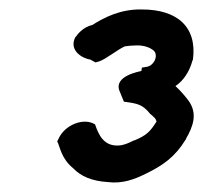

<svg xmlns="http://www.w3.org/2000/svg" viewBox="-20 -774 430 406"><path d="M101 -475C107 -464 109 -439 135 -418C151 -401 175 -391 208 -389C239 -385 265 -395 289 -407C324 -424 350 -442 372 -478L373 -479V-480C388 -506 399 -534 378 -562C372 -570 362 -582 351 -592C369 -604 381 -624 387 -646L388 -648C397 -717 355 -754 280 -754C235 -755 200 -737 175 -721C155 -717 142 -699 141 -697L139 -695C125 -666 156 -650 171 -648L182 -642L189 -644C203 -648 228 -669 244 -676C250 -677 261 -678 270 -678C286 -678 298 -673 305 -667C312 -661 311 -647 301 -638C298 -635 295 -634 292 -633L280 -631L279 -624C277 -623 219 -614 233 -581L242 -559C272 -555 281 -553 297 -534V-533H298C308 -524 309 -524 311 -517C297 -495 290 -488 264 -477H263C253 -472 246 -469 237 -467C199 -461 188 -491 181 -511C157 -526 117 -510 104 -481Z"/></svg>

Font: Hussar Pisanka
Style: BdKur
Weight: 700
Designer: Robert Jablonski
Foundry: Cannot Into Space Fonts
Version: Version 1.070